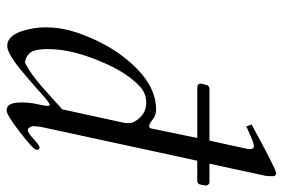

<svg xmlns="http://www.w3.org/2000/svg" viewBox="-158 -686 859 583"><g transform="rotate(90 271.5 -394.5)"><path d="M176 -292C195.3 -334 218 -367 244 -391C257.3 -403 273.2 -409 291.5 -409C309.8 -409 324.8 -402.8 336.5 -390.5C348.2 -378.2 354 -366.7 354 -356C354 -352 353.7 -347.3 353 -342L312 -154C296 -139.3 274.3 -119.8 247 -95.5C219.7 -71.2 194.3 -53 171 -41C161 -41 151.5 -45.3 142.5 -54C133.5 -62.7 129 -82 129 -112C129 -164 144.7 -224 176 -292ZM363 -67C363 -73.9 365 -81.8 365 -88L468 -564H530C536 -564 539.7 -568 541 -576L543 -588C544.2 -595.1 539.2 -601 533 -601H477L514 -772C514.7 -778.7 515 -785.5 515 -792.5C515 -799.8 511.8 -803.5 505.4 -803.5C498.5 -803.5 449.4 -778.7 358 -729L364 -713C396.7 -728.3 416.3 -736 423 -736C429.7 -736 433 -732 433 -724C433 -720.7 432.3 -716.3 431 -711L407 -601H248C242 -600.3 238.3 -596 237 -588L234 -576C232.6 -569.2 238.6 -564 245 -564H399L370 -424C369.3 -420 366.8 -418 362.5 -418C358.2 -418 351.7 -421.5 343 -428.5C334.3 -435.5 324.3 -439 313 -439C270.3 -439 229.8 -420.5 191.5 -383.5C153.2 -346.5 122 -301 98 -247C79.6 -205.5 63 -159.5 63 -105C63 -81.7 66.3 -58.7 73 -36C83 -3.3 98.3 13 119 13C130.3 13 146.2 5.8 166.5 -8.5C195.1 -28.7 241 -69.6 274.5 -99.5C286.8 -110.5 295 -116 299 -116C300.6 -116 301.4 -113.9 301.4 -109.8C301.4 -103.5 299.6 -92.6 296 -77C292.7 -62.3 291 -46.3 291 -29C291 0.3 299 15 315 15C324.3 15 346.7 1.3 382 -26C417.3 -53.3 435 -70 435 -76C435 -82 432.3 -85 427 -85C423.7 -85 415.3 -79 402 -67C388.7 -55 379.7 -49 375 -49C368.8 -49 363 -60.5 363 -67Z"/></g></svg>

Font: fbb
Style: Italic
Weight: 400
Italic angle: -12°
Designer: David J. Perry, Michael Sharpe
Version: Version 0.991